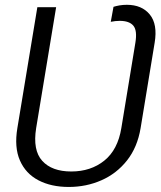

<svg xmlns="http://www.w3.org/2000/svg" viewBox="-20 -757 661 788"><path d="M262.2 10.3Q189.9 10.3 137.7 -17.1Q85.4 -44.4 61.8 -98.4Q38.1 -152.3 51.3 -231.4L133.3 -727.5H210.4L128.4 -231.4Q113.8 -140.6 153.3 -96.9Q192.9 -53.2 272.5 -53.2Q352.5 -53.2 408 -97.7Q463.4 -142.1 478 -231.4L535.6 -581.5Q543.9 -631.8 527.3 -651.6Q510.7 -671.4 471.2 -671.4Q462.4 -671.4 453.1 -670.4Q443.8 -669.4 434.6 -667.5L445.8 -729Q456.5 -732.4 470.7 -734.9Q484.9 -737.3 500.5 -737.3Q562 -737.3 594.7 -697.5Q627.4 -657.7 614.7 -581.5L557.1 -231.4Q543.9 -152.3 501.2 -98.4Q458.5 -44.4 396.2 -17.1Q334 10.3 262.2 10.3Z"/></svg>

Font: Inter Light
Style: Italic
Weight: 300
Italic angle: -9.3988°
Designer: Rasmus Andersson
Foundry: rsms
Version: Version 4.001;git-66647c0bb